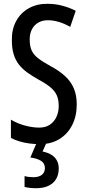

<svg xmlns="http://www.w3.org/2000/svg" viewBox="-20 -744 457 1004"><path d="M381.3 -198.2Q381.3 -136.7 357.4 -89.8Q333.5 -43 290.3 -16.6Q247.1 9.8 189 9.8Q160.6 9.8 134.3 6.3Q107.9 2.9 83.7 -4.2Q59.6 -11.2 37.1 -22.5V-118.2Q71.8 -97.7 111.3 -87.2Q150.9 -76.7 184.6 -76.7Q218.3 -76.7 240.7 -91.8Q263.2 -106.9 275.1 -132.6Q287.1 -158.2 287.1 -189.5Q287.1 -222.2 277.1 -245.1Q267.1 -268.1 243.7 -287.6Q220.2 -307.1 179.2 -329.1Q147.9 -346.7 122.6 -365Q97.2 -383.3 79.1 -406.2Q61 -429.2 51.5 -460.2Q42 -491.2 42 -533.7Q41 -590.8 64.5 -633.8Q87.9 -676.8 130.4 -700.7Q172.9 -724.6 228.5 -724.1Q270 -724.1 308.1 -713.6Q346.2 -703.1 376 -687.5L347.2 -603.5Q316.4 -621.1 286.9 -629.6Q257.3 -638.2 231 -638.2Q200.7 -638.2 179.2 -625.2Q157.7 -612.3 146.5 -589.8Q135.3 -567.4 135.3 -538.1Q135.3 -503.4 145.3 -480.7Q155.3 -458 179.2 -439.5Q203.1 -420.9 244.1 -398.4Q290 -374 320.6 -345.7Q351.1 -317.4 366.2 -281.5Q381.3 -245.6 381.3 -198.2ZM287.1 136.2Q287.1 186 255.9 213.1Q224.6 240.2 168.5 240.2Q149.9 240.2 134.8 238.3Q119.6 236.3 108.4 233.4V176.8Q119.1 179.7 130.9 181.2Q142.6 182.6 153.8 182.6Q184.1 182.6 199.5 169.7Q214.8 156.7 214.8 135.3Q214.8 109.9 194.3 96.9Q173.8 84 138.7 79.6L172.9 0H224.1L202.6 48.3Q230 53.7 248.8 65.4Q267.6 77.1 277.3 95Q287.1 112.8 287.1 136.2Z"/></svg>

Font: Open Sans Condensed Medium
Style: Regular
Weight: 500
Width: 3
Designer: Monotype Design Team
Foundry: Monotype Imaging Inc.
Version: Version 3.000